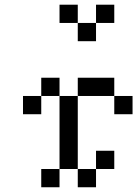

<svg xmlns="http://www.w3.org/2000/svg" viewBox="-20 -789 578 809"><path d="M230.8 -230.8H307.7V-153.8H230.8ZM230.8 -307.7H307.7V-230.8H230.8ZM230.8 -384.6H307.7V-307.7H230.8ZM153.8 -461.5H230.8V-384.6H153.8ZM76.9 -384.6H153.8V-307.7H76.9ZM307.7 -461.5H384.6V-384.6H307.7ZM384.6 -461.5H461.5V-384.6H384.6ZM461.5 -384.6H538.5V-307.7H461.5ZM230.8 -153.8H307.7V-76.9H230.8ZM153.8 -76.9H230.8V0H153.8ZM384.6 -153.8H461.5V-76.9H384.6ZM307.7 -76.9H384.6V0H307.7ZM307.7 -615.4V-692.3H384.6V-615.4ZM384.6 -692.3V-769.2H461.5V-692.3ZM230.8 -692.3V-769.2H307.7V-692.3Z"/></svg>

Font: Jacquarda Bastarda 9
Style: Regular
Weight: 400
Designer: Sarah Cadigan-Fried
Version: Version 1.000; ttfautohint (v1.8.4.7-5d5b)